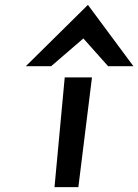

<svg xmlns="http://www.w3.org/2000/svg" viewBox="-20 -769 568 789"><path d="M190.2 -497 322.6 -611 424.2 -497H528.2L341.3 -749L86.2 -497ZM358 -451H246L204 0H302Z"/></svg>

Font: Charger
Style: ExBdIt
Weight: 400
Designer: Jasper
Foundry: Cannot Into Space Fonts
Version: Version 0.99